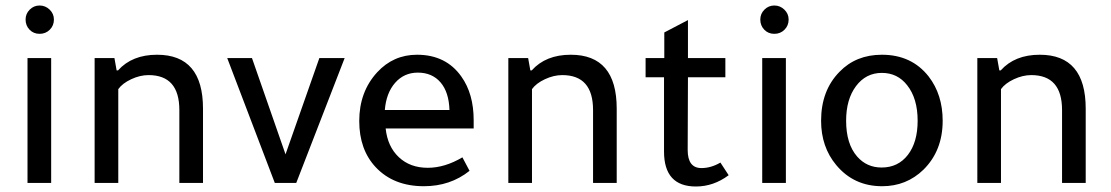

<svg xmlns="http://www.w3.org/2000/svg" viewBox="-20 -665 4040 698"><path d="M166 -454V0H80V-454ZM73 -594Q73 -615 88 -630Q103 -645 124 -645Q145 -645 160.5 -630Q176 -615 176 -594Q176 -572 161 -557Q146 -542 124 -542Q102 -542 87.5 -557Q73 -572 73 -594Z M404 -409H409Q460 -466 551 -466Q718 -466 718 -270V0H632V-265Q632 -392 520 -392Q489 -392 457 -377Q425 -362 410 -341V0H324V-454H396Z M1057 0H979L806 -454H896L1018 -104L1141 -454H1233Z M1702 -198H1382Q1389 -132 1430 -93.5Q1471 -55 1535 -55Q1597 -55 1661 -93L1687 -44Q1617 12 1521 12Q1411 12 1346 -57Q1286 -121 1286 -225Q1286 -331 1351 -402Q1410 -466 1496 -466Q1601 -466 1657 -387Q1702 -324 1702 -228ZM1379 -265H1614Q1612 -330 1581.5 -365.5Q1551 -401 1499 -401Q1449 -401 1416.5 -364Q1384 -327 1379 -265Z M1908 -409H1913Q1964 -466 2055 -466Q2222 -466 2222 -270V0H2136V-265Q2136 -392 2024 -392Q1993 -392 1961 -377Q1929 -362 1914 -341V0H1828V-454H1900Z M2481 -384 2480 -120Q2480 -54 2530 -54Q2565 -54 2599 -74L2629 -28Q2574 13 2510 13Q2394 13 2394 -114V-384H2327V-454H2395V-547L2481 -592V-454H2617V-384Z M2837 -454V0H2751V-454ZM2744 -594Q2744 -615 2759 -630Q2774 -645 2795 -645Q2816 -645 2831.5 -630Q2847 -615 2847 -594Q2847 -572 2832 -557Q2817 -542 2795 -542Q2773 -542 2758.5 -557Q2744 -572 2744 -594Z M3187 12Q3084 12 3020 -65Q2965 -131 2965 -226Q2965 -336 3032 -404Q3092 -466 3186 -466Q3294 -466 3356 -387Q3407 -321 3407 -226Q3407 -117 3337 -48Q3275 12 3187 12ZM3185 -56Q3245 -56 3280.5 -102Q3316 -148 3316 -226Q3316 -307 3278 -355Q3243 -400 3186 -400Q3128 -400 3092 -352Q3056 -304 3056 -226Q3056 -142 3096 -96Q3131 -56 3185 -56Z M3613 -409H3618Q3669 -466 3760 -466Q3927 -466 3927 -270V0H3841V-265Q3841 -392 3729 -392Q3698 -392 3666 -377Q3634 -362 3619 -341V0H3533V-454H3605Z"/></svg>

Font: TajawalTap Med
Style: Regular
Weight: 500
Designer: Boutros Fonts
Foundry: Created by Boutros International 2017
Version: Version 2.700